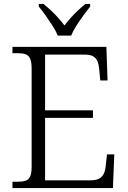

<svg xmlns="http://www.w3.org/2000/svg" viewBox="-20 -951 646 971"><path d="M43 0V-32H70Q93 -32 109 -37Q125 -42 132.5 -58.5Q140 -75 140 -109V-603Q140 -637 132.5 -654Q125 -671 109.5 -676.5Q94 -682 70 -682H43V-714H518L524 -544H487L482 -599Q480 -624 473 -641Q466 -658 450.5 -666.5Q435 -675 407 -675H208V-393H450V-355H208V-39H436Q465 -39 481 -47.5Q497 -56 505 -73Q513 -90 515 -115L521 -170H558L551 0ZM272 -771Q263 -794 246 -820.5Q229 -847 210.5 -873Q192 -899 176 -918V-931H200Q222 -913 240.5 -895.5Q259 -878 275 -860Q291 -842 306 -822Q321 -842 337 -860Q353 -878 371.5 -895.5Q390 -913 412 -931H436V-918Q421 -899 402 -873Q383 -847 366 -820.5Q349 -794 340 -771Z"/></svg>

Font: Noto Serif Armenian Light
Style: Regular
Weight: 300
Version: Version 2.007